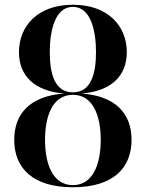

<svg xmlns="http://www.w3.org/2000/svg" viewBox="-20 -780 614 810"><path d="M40 -190C40 -70 119 10 287.5 10C456 10 535 -70 535 -190C535 -301 467.5 -375 324.5 -385.5C449 -395.5 515 -459.5 515 -560C515 -670 436 -760 287.5 -760C139 -760 60 -670 60 -560C60 -459.5 126 -395.5 250.5 -385.5C107.5 -375 40 -301 40 -190ZM190 -560C190 -654 213.5 -751 287.5 -751C361.5 -751 385 -654 385 -560C385 -463.5 361.5 -390.5 287.5 -390.5C213.5 -390.5 190 -463.5 190 -560ZM170 -190C170 -289 201 -380 287.5 -380C374 -380 405 -289 405 -190C405 -91 374 1 287.5 1C201 1 170 -91 170 -190Z"/></svg>

Font: Bodoni* 24pt Medium
Style: Regular
Weight: 500
Version: Version 2.3